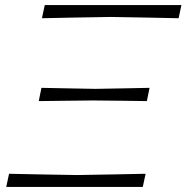

<svg xmlns="http://www.w3.org/2000/svg" viewBox="-20 -733 732 753"><path d="M144.5 -661.5 155.5 -713H691.5L680.5 -661.5Q629 -662.5 559.5 -664Q490 -665.5 414 -666.5Q333.5 -665.5 265.2 -664Q197 -662.5 144.5 -661.5ZM132 -336.5 142.5 -388.5Q191.5 -387.5 245.2 -386.5Q299 -385.5 354 -384.5Q412.5 -385.5 464.8 -386.5Q517 -387.5 566.5 -388.5L556 -336.5Q509.5 -337 463 -337.8Q416.5 -338.5 344.5 -339Q294 -338.5 234.8 -337.8Q175.5 -337 132 -336.5ZM4.5 0 15.5 -51.5Q65 -50.5 136.8 -49Q208.5 -47.5 282 -46.5Q356 -47.5 426.5 -49Q497 -50.5 551 -51.5L540 0Z"/></svg>

Font: Commissioner Loud ExtraLight
Style: Italic
Weight: 200
Italic angle: -12°
Designer: Kostas Bartsokas
Foundry: Kostas Bartsokas
Version: Version 1.000; ttfautohint (v1.8.3)